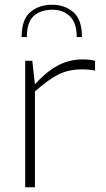

<svg xmlns="http://www.w3.org/2000/svg" viewBox="-20 -788 447 808"><path d="M86 -532H116L127 -433Q171 -483 220 -510.5Q269 -538 328 -538Q359 -538 380 -532V-491Q355 -496 325 -496Q268 -496 225.5 -474.5Q183 -453 127 -403V0H86ZM325 -632H303Q303 -691 274.5 -719Q246 -747 202 -747Q150 -747 121.5 -720.5Q93 -694 93 -632H71Q71 -706 107.5 -737Q144 -768 199 -768Q253 -768 289 -736.5Q325 -705 325 -632Z"/></svg>

Font: Exo ExtraLight
Style: Regular
Weight: 275
Designer: Natanael Gama
Foundry: Natanael Gama
Version: Version 1.500; ttfautohint (v1.6)